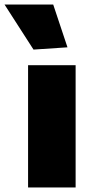

<svg xmlns="http://www.w3.org/2000/svg" viewBox="-74 -828 402 848"><path d="M50 -540H260V0H50ZM74 -609 -54 -808H161L224 -619Z"/></svg>

Font: Encode Sans Narrow
Style: Black
Weight: 900
Designer: Pablo Impallari, Andres Torresi
Foundry: Pablo Impallari, Andres Torresi
Version: Version 1.000; ttfautohint (v1.00) -l 8 -r 50 -G 200 -x 14 -